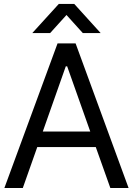

<svg xmlns="http://www.w3.org/2000/svg" viewBox="-20 -946 669 966"><path d="M2 0H94.7L167.5 -206.1H461.9L535.2 0H627L360.4 -727.5H269.5ZM142.6 -779.8H232.4L314.5 -870.6L396.5 -779.8H486.3L353.5 -926.3H275.9ZM195.3 -284.2 311 -612.3H317.9L434.1 -284.2Z"/></svg>

Font: Guggenheim Sans Display
Style: Regular
Weight: 400
Designer: Modified by Tom Baber under direction of Pentagram Design 2023
Foundry: rsms
Version: Version 1.001;Glyphs 3.1.2 (3151)